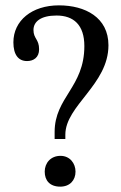

<svg xmlns="http://www.w3.org/2000/svg" viewBox="-20 -689 451 717"><path d="M224 -170V-186C224 -295 385 -373 385 -520C385 -624 298 -669 200 -669C99 -669 30 -612 30 -531C30 -484 49 -461 81 -461C105 -461 126 -474 126 -505C126 -543 105 -544 105 -577C105 -608 132 -631 191 -631C255 -631 295 -596 295 -517C295 -363 184 -326 184 -196V-170ZM205 8C241 8 262 -16 262 -48C262 -79 241 -107 206 -107C169 -107 147 -80 147 -48C147 -15 166 8 205 8Z"/></svg>

Font: STIX Two Text
Style: Regular
Weight: 400
Designer: Ross Mills, John Hudson & Paul Hanslow, Tiro Typeworks Ltd; with prior portions MicroPress Inc., and Coen Hoffman.
Foundry: Tiro Typeworks Ltd
Version: Version 2.13 b171